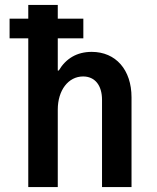

<svg xmlns="http://www.w3.org/2000/svg" viewBox="-20 -761 640 781"><path d="M95 0H215V-315C215 -394 258 -450 318 -450C366 -450 395 -414 395 -355V0H515V-365C515 -477 451 -550 353 -550C293 -550 248 -523 219 -474H215V-605H319V-685H215V-741H95V-685H19V-605H95Z"/></svg>

Font: CommitMono
Style: Bold
Weight: 700
Monospace: yes
Designer: Eigil Nikolajsen
Foundry: Eigil Nikolajsen
Version: Version 1.143